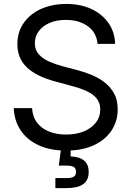

<svg xmlns="http://www.w3.org/2000/svg" viewBox="-20 -758 672 982"><path d="M317.9 12.2Q237.8 12.2 178.7 -14.6Q119.6 -41.5 86.4 -90.3Q53.2 -139.2 50.3 -205.1H144Q146.5 -160.6 169.7 -130.4Q192.9 -100.1 231.7 -85Q270.5 -69.8 317.9 -69.8Q368.7 -69.8 408 -85.7Q447.3 -101.6 470 -130.6Q492.7 -159.7 492.7 -198.7Q492.7 -231.9 474.6 -254.2Q456.5 -276.4 424.3 -291.5Q392.1 -306.6 348.6 -317.9L262.7 -341.3Q167 -366.7 117.9 -413.1Q68.8 -459.5 68.8 -532.2Q68.8 -594.2 101.3 -640.6Q133.8 -687 190.4 -712.4Q247.1 -737.8 319.3 -737.8Q392.6 -737.8 448 -711.7Q503.4 -685.5 535.2 -639.6Q566.9 -593.8 568.8 -533.7H479Q473.6 -591.8 429 -624Q384.3 -656.2 316.4 -656.2Q269.5 -656.2 233.9 -640.9Q198.2 -625.5 178.2 -598.4Q158.2 -571.3 158.2 -536.6Q158.2 -502 179 -479.5Q199.7 -457 231.9 -442.9Q264.2 -428.7 299.3 -419.4L375.5 -399.4Q412.6 -389.6 449.2 -374.5Q485.8 -359.4 515.9 -335.9Q545.9 -312.5 564 -279.1Q582 -245.6 582 -198.7Q582 -138.2 550.3 -90.3Q518.6 -42.5 459.5 -15.1Q400.4 12.2 317.9 12.2ZM263.2 204.1V152.8H320.8Q346.7 152.8 357.7 145.5Q368.7 138.2 368.7 120.6Q368.7 103.5 357.7 96.2Q346.7 88.9 320.8 88.9H280.8L295.4 -23.4H341.3V0V42Q387.2 43.9 410.4 63.5Q433.6 83 433.6 121.1Q433.6 164.1 405.3 184.1Q377 204.1 320.8 204.1Z"/></svg>

Font: Inter 20pt
Style: Regular
Weight: 400
Version: Version 4.001;git-66647c0bb